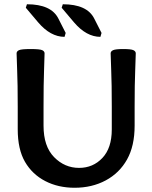

<svg xmlns="http://www.w3.org/2000/svg" viewBox="-20 -888 726 915"><path d="M621.6 -378.9V-289.1Q621.6 -192.4 585.4 -127.9Q549.3 -63.5 483.9 -28.3Q418.5 6.8 335.4 6.8Q257.3 6.8 195.6 -25.1Q133.8 -57.1 99.1 -116.7Q64.5 -176.3 64.5 -272V-378.9Q64.5 -490.2 61.8 -551.8Q59.1 -613.3 59.1 -633.8Q59.1 -643.6 70.6 -648.9Q82 -654.3 126 -654.3Q169.9 -654.3 181.2 -648.9Q192.4 -643.6 192.4 -633.8Q192.4 -613.3 189.9 -551.8Q187.5 -490.2 187.5 -378.9V-289.1Q187.5 -190.4 237.8 -139.2Q288.1 -87.9 356.9 -87.9Q423.3 -87.9 468 -135.3Q512.7 -182.6 512.7 -271V-378.9Q512.7 -490.2 510 -551.8Q507.3 -613.3 507.3 -633.8Q507.3 -643.6 519 -648.9Q530.8 -654.3 567.4 -654.3Q604.5 -654.3 615.7 -648.9Q627 -643.6 627 -633.8Q627 -613.3 624.3 -551.8Q621.6 -490.2 621.6 -378.9ZM287.6 -712.4Q220.7 -712.4 161.6 -781.7L103 -851.1L108.4 -867.7Q224.1 -867.7 258.3 -799.3L293 -731ZM458.5 -712.4Q391.6 -712.4 332.5 -781.7L273.9 -851.1L279.3 -867.7Q395 -867.7 429.2 -799.3L463.9 -731Z"/></svg>

Font: ALMAS
Style: Bold
Weight: 700
Designer: ALMAS Font/ by Husham Jawad Kadhim, derived from the Bainsely font by/ Paul James MIller
Foundry: High-Logic / Made with FontCreator
Version: Version 1.411;September 19, 2021;FontCreator 14.0.0.2814 32-